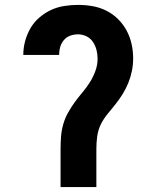

<svg xmlns="http://www.w3.org/2000/svg" viewBox="-20 -763 640 783"><path d="M227 0V-156Q227 -181 229 -206.5Q231 -232 238 -256.5Q245 -281 257.5 -303.5Q270 -326 285 -346.5Q300 -367 316.5 -386.5Q333 -406 346.5 -427.5Q360 -449 369 -473.5Q378 -498 378 -524Q378 -542 373.5 -559.5Q369 -577 359 -592Q349 -607 332.5 -615Q316 -623 298 -623Q282 -623 266.5 -617.5Q251 -612 240.5 -599.5Q230 -587 225.5 -571.5Q221 -556 221 -539H75Q75 -568 82.5 -595.5Q90 -623 104 -647.5Q118 -672 140 -691Q162 -710 187.5 -722Q213 -734 241.5 -738.5Q270 -743 298 -743Q328 -743 357 -738Q386 -733 412.5 -720Q439 -707 460.5 -686Q482 -665 496 -639Q510 -613 516.5 -584Q523 -555 523 -525Q523 -499 518 -474Q513 -449 503.5 -425.5Q494 -402 480.5 -380Q467 -358 451 -338Q435 -318 418.5 -298Q402 -278 391 -255.5Q380 -233 376.5 -207.5Q373 -182 373 -156V0Z"/></svg>

Font: Iosevka SS04 Heavy Extended
Style: Regular
Weight: 900
Width: 7
Monospace: yes
Designer: Belleve Invis
Foundry: Belleve Invis
Version: Version 19.0.0; ttfautohint (v1.8.4)